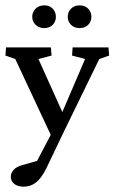

<svg xmlns="http://www.w3.org/2000/svg" viewBox="-24 -515 425 713"><path d="M172.4 2.9 32.7 -295.9 -3.9 -308.6 -1.5 -338.9H165L167.5 -308.6L118.7 -295.9L219.2 -72.8ZM378.9 -338.9 381.3 -308.6 344.7 -295.9 210 -19.5 147.9 110.4Q128.9 148.4 108.9 163.3Q88.9 178.2 64 178.2Q42.5 178.2 29.3 168.2Q16.1 158.2 16.1 141.6Q16.1 127.4 26.6 115.7Q37.1 104 60.1 97.7L139.2 75.2L97.7 112.8L187 -57.1L196.3 -72.8L292 -295.9L243.7 -308.6L245.6 -338.9ZM141.1 -410.6Q120.6 -410.6 108.2 -422.9Q95.7 -435.1 95.7 -452.6Q95.7 -470.2 108.2 -482.7Q120.6 -495.1 141.1 -495.1Q160.2 -495.1 171.9 -482.7Q183.6 -470.2 183.6 -452.6Q183.6 -435.1 171.9 -422.9Q160.2 -410.6 141.1 -410.6ZM271.5 -410.6Q252 -410.6 239.7 -422.9Q227.5 -435.1 227.5 -452.6Q227.5 -470.2 239.7 -482.7Q252 -495.1 271.5 -495.1Q291.5 -495.1 303.5 -482.7Q315.4 -470.2 315.4 -452.6Q315.4 -435.1 303.5 -422.9Q291.5 -410.6 271.5 -410.6Z"/></svg>

Font: Lateef
Style: Regular
Weight: 400
Designer: SIL International
Foundry: SIL International
Version: Version 4.200